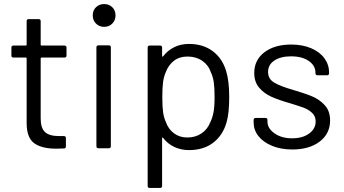

<svg xmlns="http://www.w3.org/2000/svg" viewBox="-20 -730 1692 944"><path d="M297 -447H184Q180 -447 180 -443V-148Q180 -100 201.5 -80.5Q223 -61 269 -61H294Q304 -61 304 -51V-10Q304 0 294 0Q282 1 257 1Q185 1 148 -26Q111 -53 111 -126V-443Q111 -447 107 -447H46Q36 -447 36 -457V-496Q36 -506 46 -506H107Q111 -506 111 -510V-626Q111 -636 121 -636H170Q180 -636 180 -626V-510Q180 -506 184 -506H297Q307 -506 307 -496V-457Q307 -447 297 -447Z M436 -654Q436 -679 452 -694.5Q468 -710 492 -710Q516 -710 532 -694.5Q548 -679 548 -654Q548 -630 532 -614Q516 -598 492 -598Q468 -598 452 -614Q436 -630 436 -654ZM454 -11V-497Q454 -507 464 -507H515Q525 -507 525 -497V-11Q525 -1 515 -1H464Q454 -1 454 -11Z M1107 -253Q1107 -173 1094 -129Q1076 -65 1028.5 -28.5Q981 8 909 8Q870 8 837 -7.5Q804 -23 782 -52Q780 -54 778.5 -53.5Q777 -53 777 -51V184Q777 194 767 194H716Q706 194 706 184V-496Q706 -506 716 -506H767Q777 -506 777 -496V-454Q777 -452 778.5 -451.5Q780 -451 782 -453Q804 -482 836.5 -498Q869 -514 909 -514Q979 -514 1026.5 -478Q1074 -442 1092 -380Q1107 -332 1107 -253ZM1035 -253Q1035 -300 1031 -326.5Q1027 -353 1017 -374Q1005 -410 974.5 -431Q944 -452 902 -452Q862 -452 835 -431Q808 -410 795 -375Q786 -355 782 -328Q778 -301 778 -253Q778 -205 782 -177.5Q786 -150 796 -129Q808 -95 835.5 -74.5Q863 -54 901 -54Q941 -54 970.5 -74Q1000 -94 1013 -127Q1024 -149 1029.5 -176.5Q1035 -204 1035 -253Z M1227 -128V-140Q1227 -150 1237 -150H1285Q1295 -150 1295 -140V-132Q1295 -99 1329.5 -74.5Q1364 -50 1416 -50Q1468 -50 1500 -73.5Q1532 -97 1532 -133Q1532 -158 1515.5 -174Q1499 -190 1476.5 -199Q1454 -208 1407 -222Q1351 -238 1315 -254Q1279 -270 1254.5 -298.5Q1230 -327 1230 -371Q1230 -435 1280 -473Q1330 -511 1412 -511Q1467 -511 1509.5 -493Q1552 -475 1575 -443.5Q1598 -412 1598 -373V-370Q1598 -360 1588 -360H1541Q1531 -360 1531 -370V-373Q1531 -407 1498.5 -430Q1466 -453 1411 -453Q1360 -453 1329 -432.5Q1298 -412 1298 -376Q1298 -342 1328 -324Q1358 -306 1421 -288Q1479 -271 1515 -256Q1551 -241 1577 -212.5Q1603 -184 1603 -138Q1603 -73 1552 -34Q1501 5 1417 5Q1361 5 1317.5 -13Q1274 -31 1250.5 -61Q1227 -91 1227 -128Z"/></svg>

Font: Barlow
Style: Regular
Weight: 400
Designer: Jeremy Tribby
Foundry: Tribby Type
Version: Version 1.408;December 10, 2018;FontCreator 11.5.0.2430 64-b